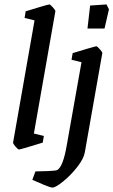

<svg xmlns="http://www.w3.org/2000/svg" viewBox="-20 -666 512 867"><path d="M39 -22 136 -574 91 -585 96 -615Q125 -624 162 -635Q199 -646 203 -646Q207 -646 219 -632.5Q231 -619 230 -615L133 -63L178 -52L173 -22Q73 9 66 9Q61 9 50 -4Q39 -17 39 -22ZM126 146 140 108Q163 108 197 106.5Q231 105 238 102Q265 88 282 -13L348 -385L303 -396L308 -426Q337 -435 374 -446Q411 -457 415 -457Q419 -457 431 -443.5Q443 -430 442 -426L363 22Q358 51 328.5 88.5Q299 126 265 153.5Q231 181 217 181Q208 181 180.5 169.5Q153 158 126 146ZM387 -641 461 -646 472 -624 452 -537H375Z"/></svg>

Font: Grenze
Style: Italic
Weight: 400
Italic angle: -10°
Designer: Renata Polastri
Foundry: Omnibus-Type
Version: Version 1.002; ttfautohint (v1.8)